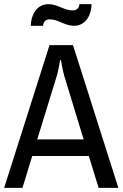

<svg xmlns="http://www.w3.org/2000/svg" viewBox="-21 -903 589 923"><path d="M419 -883H361C358 -860 345 -853 327 -853C288 -853 255 -883 212 -883C152 -883 127 -825 127 -779H186C188 -802 201 -810 219 -810C258 -810 291 -779 334 -779C395 -779 419 -837 419 -883ZM406 -153 453 0H548L330 -686H217L-1 0H87L134 -153ZM158 -233 252 -538C259 -560 268 -614 268 -614H272C272 -614 281 -561 288 -538L381 -233Z"/></svg>

Font: Archivo Narrow
Style: Regular
Weight: 400
Designer: Hector Gatti
Foundry: Omnibus-Type
Version: Version 1.003;PS 001.003;hotconv 1.0.70;makeotf.lib2.5.58329